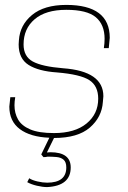

<svg xmlns="http://www.w3.org/2000/svg" viewBox="-20 -556 520 782"><path d="M172 206Q154 206 130.5 200.5Q107 195 91 186L99 170Q111 178 132.5 183Q154 188 172 188Q250 188 250 126Q250 104 239 94.5Q228 85 209.5 83.5Q191 82 174 82Q167 84 157 84L148 73L181 5Q104 2 61 -30Q18 -62 18 -122L22 -160H42Q39 -142 39 -127Q39 -95 53.5 -69.5Q68 -44 103 -29Q138 -14 200 -14Q285 -14 332.5 -53Q380 -92 380 -154Q380 -206 344 -229.5Q308 -253 212 -261Q137 -266 96.5 -291.5Q56 -317 56 -375L57 -392Q61 -454 110.5 -495Q160 -536 250 -536Q427 -536 427 -402L423 -360H403Q406 -380 406 -398Q406 -456 370 -486Q334 -516 250 -516Q166 -516 121 -477.5Q76 -439 76 -375Q76 -326 113.5 -305.5Q151 -285 237 -278Q401 -266 401 -164L399 -141Q395 -79 346 -36.5Q297 6 200 6L171 65L185 64Q268 64 268 126Q268 201 172 206Z"/></svg>

Font: Tanohe Sans Thin
Style: Italic
Weight: 100
Designer: Village Type and Design LLC & Cristiano Sobral
Foundry: Cooper Hewitt Smithsonian Design Museum
Version: Version 1.00;September 29, 2021;FontCreator 13.0.0.2655 64-b